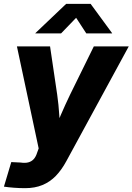

<svg xmlns="http://www.w3.org/2000/svg" viewBox="-38 -770 687 996"><path d="M-17.6 198.2 20.5 70.8 69.3 73.2Q92.3 76.7 108.9 72.3Q125.5 67.9 136.7 55.7Q147.9 43.5 154.3 22.9L162.6 0L49.8 -529.3H221.7L258.8 -278.3Q266.1 -227.1 269.3 -175.3Q272.5 -123.5 276.9 -67.9H233.9Q255.9 -123.5 278.3 -175.5Q300.8 -227.5 325.2 -278.3L448.7 -529.3H629.9L306.2 65.9Q281.7 111.3 251.5 142.6Q221.2 173.8 182.1 189.9Q143.1 206.1 92.3 206.1Q63 206.1 34.4 203.9Q5.9 201.7 -17.6 198.2ZM278.8 -596.7H145.5V-598.1L305.2 -750H432.1L543.5 -598.1V-596.7H409.7L356.9 -677.7Z"/></svg>

Font: Inter 24pt ExtraBold
Style: Italic
Weight: 800
Italic angle: -9.3988°
Designer: Rasmus Andersson
Foundry: rsms
Version: Version 4.001;git-66647c0bb